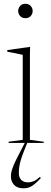

<svg xmlns="http://www.w3.org/2000/svg" viewBox="-20 -755 268 1014"><path d="M114.5 -659Q96.5 -659 86.2 -670.5Q76 -682 76 -697Q76 -712 86.2 -723.5Q96.5 -735 114.5 -735Q132 -735 142.2 -723.5Q152.5 -712 152.5 -697Q152.5 -682 142.2 -670.5Q132 -659 114.5 -659ZM139 -507 138 -469V-16.5L211 -6.5V0H25.5V-6.5L100 -16.5V-465.5Q94.5 -466.5 81 -469.5Q67.5 -472.5 50.8 -475.8Q34 -479 18.5 -482V-490.5L135 -507ZM107 42Q95 72 89 93.2Q83 114.5 81.2 130Q79.5 145.5 79.5 159Q79.5 181.5 92 194.8Q104.5 208 128 208Q143.5 208 158.2 201.8Q173 195.5 190.5 179.5L196 185Q166 217 147.2 228.2Q128.5 239.5 104 239.5Q71 239.5 54.2 221.2Q37.5 203 37.5 176.5Q37.5 164.5 41 149.8Q44.5 135 53.5 114Q62.5 93 78.5 62.5L112.5 -3.5L125.5 -4Z"/></svg>

Font: Newsreader 60pt ExtraLight
Style: Regular
Weight: 250
Designer: Hugues Gentile
Foundry: Production Type
Version: Version 1.003